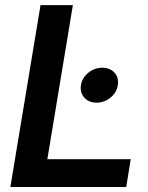

<svg xmlns="http://www.w3.org/2000/svg" viewBox="-20 -748 593 768"><path d="M21.5 0 142.1 -727.5H271.5L169.4 -111.3H502.9L484.9 0ZM366.2 -337.4Q335 -337.4 317.1 -357.7Q299.3 -377.9 303.7 -407.2Q308.6 -437 333.3 -457Q357.9 -477.1 389.2 -477.1Q420.4 -477.1 438.2 -457Q456.1 -437 451.2 -407.2Q446.8 -377.9 422.1 -357.7Q397.5 -337.4 366.2 -337.4Z"/></svg>

Font: Inter 28pt SemiBold
Style: Italic
Weight: 600
Italic angle: -9.3988°
Designer: Rasmus Andersson
Foundry: rsms
Version: Version 4.001;git-66647c0bb